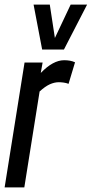

<svg xmlns="http://www.w3.org/2000/svg" viewBox="-23 -809 396 829"><path d="M161 -539 153 -494Q206 -549 254 -549Q267 -549 278.5 -547Q290 -545 301 -540L273 -447Q263 -451 251.5 -452.5Q240 -454 231 -454Q212 -454 192 -445Q172 -436 148 -414L82 0H-3L83 -539ZM353 -789 253 -595H159L122 -789H192L214 -645L282 -789Z"/></svg>

Font: Georama Condensed Medium
Style: Italic
Weight: 500
Width: 3
Italic angle: -9°
Designer: Jean-Baptiste Levee
Foundry: Production Type
Version: Version 1.000